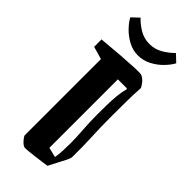

<svg xmlns="http://www.w3.org/2000/svg" viewBox="-261 -846 898 898"><g transform="rotate(45 188.5 -396.5)"><path d="M270 -615Q284 -608 295 -594.5Q306 -581 310 -571Q307 -529 306.5 -474.5Q306 -420 306 -376Q306 -309 309 -246Q312 -183 311 -117Q311 -108 302.5 -90.5Q294 -73 283 -53L258 -5Q244 -3 222.5 0Q201 3 179 5.5Q157 8 141 9.5Q125 11 122 10Q115 9 106 1Q97 -7 90 -16.5Q83 -26 82 -30V-535L19 -553V-602Q82 -608 137 -612Q192 -616 227.5 -617.5Q263 -619 270 -615ZM205 -71 254 -59Q258 -83 259 -107.5Q260 -132 260 -157Q260 -198 256.5 -243Q253 -288 253 -340Q253 -368 253.5 -401Q254 -434 257 -465Q260 -496 267 -518L265 -524H205ZM192 -669Q158 -669 127.5 -685.5Q97 -702 74.5 -725.5Q52 -749 41 -770L76 -803Q100 -778 129 -761.5Q158 -745 192 -745Q227 -745 256 -761.5Q285 -778 310 -803L345 -770Q334 -749 311.5 -725.5Q289 -702 258 -685.5Q227 -669 192 -669Z"/></g></svg>

Font: Grenze Gotisch SemiBold
Style: Regular
Weight: 600
Designer: Renata Polastri
Foundry: Omnibus-Type
Version: Version 1.001